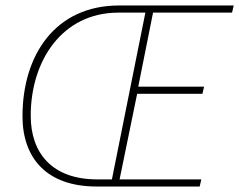

<svg xmlns="http://www.w3.org/2000/svg" viewBox="-20 -680 872 700"><path d="M332 0H708L714 -26H416L480 -338H718L724 -364H484L538 -634H826L832 -660H414C182 -660 62 -480 62 -256C62 -104 150 0 332 0ZM334 -26C170 -26 92 -122 92 -258C92 -458 206 -634 412 -634H510L388 -26Z"/></svg>

Font: Source Sans Pro ExtraLight
Style: Italic
Weight: 200
Italic angle: -11°
Designer: Paul D. Hunt
Foundry: Adobe Systems Incorporated
Version: Version 3.006;hotconv 1.0.111;makeotfexe 2.5.65597